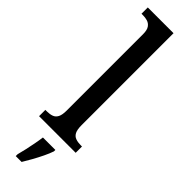

<svg xmlns="http://www.w3.org/2000/svg" viewBox="-334 -744 949 949"><g transform="rotate(45 140.5 -269.5)"><path d="M12 0V-44H23Q43 -44 58 -49.5Q73 -55 81 -70.5Q89 -86 89 -117V-650Q89 -679 79 -693Q69 -707 54 -711.5Q39 -716 23 -716H12V-760H192V-117Q192 -86 200 -70.5Q208 -55 223.5 -49.5Q239 -44 258 -44H268V0ZM70 208Q76 186 81.5 161Q87 136 92 110Q97 84 100 61H187V71Q180 92 167 119Q154 146 139 173Q124 200 111 221H70Z"/></g></svg>

Font: Noto Serif Khmer Condensed Medium
Style: Regular
Weight: 500
Width: 3
Designer: Danh Hong and the Monotype Design Team
Foundry: Monotype Imaging Inc.
Version: Version 2.004